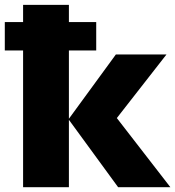

<svg xmlns="http://www.w3.org/2000/svg" viewBox="-20 -780 730 800"><path d="M76.2 -759.8H267.1V-688H380.9V-569.8H267.1V-285.2L462.9 -553.2H673.8L466.8 -288.1L689.9 0H472.2L267.1 -280.8V0H76.2V-569.8H0V-688H76.2Z"/></svg>

Font: OpenSansExtrabold
Style: Regular
Weight: 800
Foundry: Ascender Corporation
Version: Version 1.10